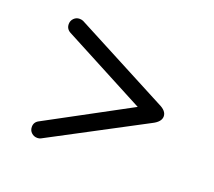

<svg xmlns="http://www.w3.org/2000/svg" viewBox="-75 -552 630 565"><g transform="rotate(20 240.5 -269.0)"><path d="M75.6 -407Q61.5 -414.5 61.5 -429.8Q61.5 -440.5 68.9 -447.9Q76.2 -455.2 86.4 -455.2Q92.6 -455.2 97.8 -453.1L392.8 -298.4Q417.2 -286.9 417.2 -269.8Q417.2 -252.8 392.8 -240.6L99.8 -85.6Q95.8 -83.1 89 -83.1Q78.2 -83.1 70.6 -90.2Q62.9 -97.2 62.9 -108.6Q62.9 -123.9 77.6 -131L335.6 -270Z"/></g></svg>

Font: Libertine-Super Thin
Style: Regular
Weight: 100
Designer: Bastien Sozeau
Foundry: NBR — Bastien Sozeau
Version: Version 2.003;gftools[0.9.33]